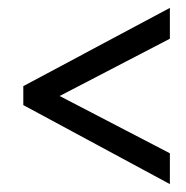

<svg xmlns="http://www.w3.org/2000/svg" viewBox="-20 -598 470 486"><path d="M410 -132V-210L131 -355L410 -500V-578L39 -380V-332Z"/></svg>

Font: Noto Sans ExtraCondensed
Style: Italic
Weight: 400
Width: 2
Italic angle: -12°
Designer: Monotype Design Team
Foundry: Monotype Imaging Inc.
Version: Version 2.013